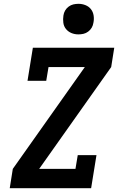

<svg xmlns="http://www.w3.org/2000/svg" viewBox="-20 -985 640 1005"><path d="M31 0 47 -101 424 -634H234L222 -562H124L152 -735H578L562 -634L185 -101H375L387 -173H485L457 0ZM390 -805Q371 -805 354 -812Q337 -819 325.5 -833Q314 -847 311.5 -866Q309 -885 312 -904Q314 -918 321 -930Q328 -942 339.5 -950.5Q351 -959 364 -962Q377 -965 391 -965Q410 -965 427.5 -958Q445 -951 456 -937Q467 -923 470 -904Q473 -885 469 -866Q467 -852 460 -840Q453 -828 441.5 -819.5Q430 -811 417 -808Q404 -805 390 -805Z"/></svg>

Font: Iosevka HT Extended
Style: Bold Italic
Weight: 700
Width: 7
Italic angle: -9°
Monospace: yes
Designer: Belleve Invis
Foundry: Belleve Invis
Version: Version 32.3.0; ttfautohint (v1.8.4)